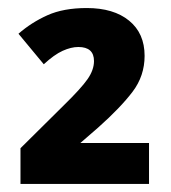

<svg xmlns="http://www.w3.org/2000/svg" viewBox="-20 -874 426 478"><path d="M351 -416V-518H180L225 -557Q280 -606 310 -645.5Q340 -685 340 -735Q340 -791 301.5 -822.5Q263 -854 196 -854Q138 -854 98 -836Q58 -818 26 -790L89 -714Q115 -738 136 -747.5Q157 -757 175 -757Q214 -757 214 -722Q214 -700 198 -677Q182 -654 138 -611L31 -505V-416Z"/></svg>

Font: Noto Sans UI Extra
Style: Regular
Weight: 800
Designer: Monotype Design Team
Foundry: Monotype Imaging Inc.
Version: Version 1.901